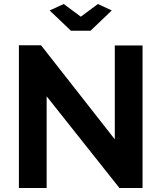

<svg xmlns="http://www.w3.org/2000/svg" viewBox="-20 -935 803 955"><path d="M212 -456V0H74V-710H184L551 -242V-709H689V0H574ZM297 -915 382 -852 467 -915 536 -883 430 -782H333L227 -883Z"/></svg>

Font: Raleway
Style: Bold
Weight: 700
Designer: Matt McInerney, Pablo Impallari, Rodrigo Fuenzalida
Foundry: Matt McInerney, Pablo Impallari, Rodrigo Fuenzalida
Version: Version 4.026